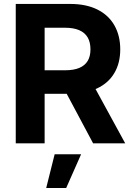

<svg xmlns="http://www.w3.org/2000/svg" viewBox="-20 -727 672 974"><path d="M59.9 -707H336.6Q416.5 -707 473.5 -678.9Q530.5 -650.7 560.2 -598.6Q590 -546.5 590 -476.5Q590 -407 559.9 -356.2Q529.9 -305.3 471.9 -278.3Q413.8 -251.2 333.2 -251.2H145.9V-370.5H309.9Q354 -370.5 382.3 -382.5Q410.6 -394.5 424.8 -417.9Q438.9 -441.3 438.9 -476.5Q438.9 -512.8 424.8 -537.1Q410.6 -561.4 381.8 -573.9Q353 -586.3 309.5 -586.3H206.4V0H59.9ZM615.1 0H452.3L280.9 -321.3H439.6ZM257.2 55.7H391.4L315.8 226.6H214.4Z"/></svg>

Font: WEMIX Pretendard Variable
Style: Regular
Weight: 400
Designer: Base glyphs from Inter by Rasmus Andersson; Hangeul glyphs from Noto Sans CJK(Source Han Sans) by Jang Soo-young and Kan
Foundry: Kil Hyung-jin
Version: Version 1.000;Glyphs 3.2 (3208)